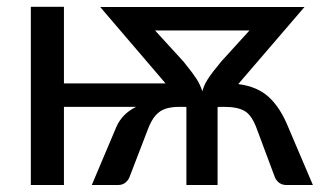

<svg xmlns="http://www.w3.org/2000/svg" viewBox="-20 -528 922 548"><path d="M873 0H797Q775.5 0 765 -21L714 -157.5Q700 -197.5 679.8 -210.2Q659.5 -223 620 -223H604L603.5 -222.5H601V0H512V-222.5H510.5L510 -223H492Q470 -223 453.5 -218Q437 -213 424.2 -198.8Q411.5 -184.5 401.5 -157.5L349 -21Q345.5 -13 337.5 -6.5Q329.5 0 317.5 0H242L312 -165.5Q328.5 -203.5 368.5 -223H162.5V0H68V-508.5H162.5V-290H452.5L266 -508H849L660 -288Q715 -281 747.8 -250.5Q780.5 -220 802.5 -165.5ZM557.5 -267.5Q560.5 -279 566 -290Q578 -312 599.5 -337.5L611.5 -352.5L692 -441H422.5L503.5 -352.5L513 -340.5Q530 -319.5 540.5 -303.5Q551 -287.5 557.5 -267.5Z"/></svg>

Font: Verano Sans Medium
Style: Regular
Weight: 500
Designer: Lukasz Dziedzic with Adam Twardoch and Botio Nikoltchev
Foundry: tyPoland Lukasz Dziedzic
Version: Version 3.001;December 28, 2019;FontCreator 12.0.0.2547 64-b